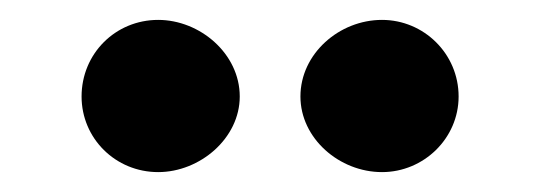

<svg xmlns="http://www.w3.org/2000/svg" viewBox="-20 -958 536 193"><path d="M62 -861C62 -819 96 -785 139 -785C181 -785 221 -819 221 -861C221 -904 181 -938 139 -938C96 -938 62 -904 62 -861ZM282 -861C282 -819 321 -785 364 -785C406 -785 441 -819 441 -861C441 -904 406 -938 364 -938C321 -938 282 -904 282 -861Z"/></svg>

Font: Bluebird
Style: Ext
Weight: 400
Designer: Jasper
Foundry: Cannot Into Space Fonts
Version: Version 0.98